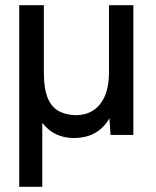

<svg xmlns="http://www.w3.org/2000/svg" viewBox="-20 -520 601 740"><path d="M265 12Q190 12 145 -44Q100 -100 101 -214L149 -244Q149 -177 164.5 -141Q180 -105 208 -91Q236 -77 271 -76Q332 -76 366 -119Q400 -162 400 -240H441Q441 -121 396 -54.5Q351 12 265 12ZM54 200V-500H149V-81L143 -80V200ZM406 0 400 -92V-500H494V0Z"/></svg>

Font: Figtree Light Medium
Style: Regular
Weight: 500
Version: Version 2.001;gftools[0.9.30]